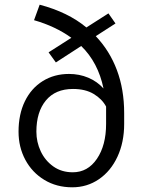

<svg xmlns="http://www.w3.org/2000/svg" viewBox="-20 -788 606 818"><path d="M125 -702 149 -768Q270 -736 348 -671L442 -731L472 -688L388 -634Q447 -572 478 -489.5Q509 -407 509 -306V-260Q509 -182 480.5 -120.5Q452 -59 401.5 -24.5Q351 10 288 10Q221 10 169 -21.5Q117 -53 88 -107Q59 -161 59 -227Q59 -301 86 -356.5Q113 -412 162 -442.5Q211 -473 274 -473Q318 -473 356 -457Q394 -441 421 -411Q398 -522 326 -592L218 -522L187 -565L284 -627Q216 -676 125 -702ZM290 -54Q354 -54 393 -111.5Q432 -169 432 -260V-307V-334Q415 -366 379.5 -387.5Q344 -409 291 -409Q216 -409 175.5 -360Q135 -311 135 -227Q135 -183 153.5 -143.5Q172 -104 207 -79Q242 -54 290 -54Z"/></svg>

Font: Freesentation 4 Regular
Style: Regular
Weight: 400
Designer: glyphs from Roboto by Christian Robertson / Hangul glyphs from Noto Sans CJK(Source Han Sans) by Jang Soo-young and Kang
Foundry: PT&
Version: Version 2.001